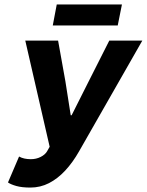

<svg xmlns="http://www.w3.org/2000/svg" viewBox="-20 -834 662 866"><path d="M117 12Q79 12 54 5Q29 -2 16 -11L66 -128Q87 -116 119 -116Q143 -116 163 -126Q183 -136 192 -151L204 -172L94 -651H242L275 -467L299 -314H303L380 -467L473 -651H622L337 -152Q308 -101 274 -64.5Q240 -28 201 -8Q162 12 117 12ZM218 -719 236 -814H530L511 -719Z"/></svg>

Font: Source Sans 3 ExtraBold
Style: Italic
Weight: 800
Italic angle: -11°
Version: Version 3.052;hotconv 1.1.0;makeotfexe 2.6.0